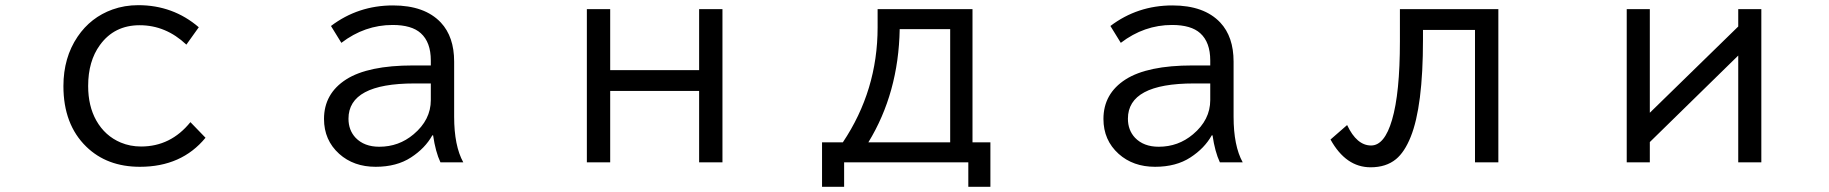

<svg xmlns="http://www.w3.org/2000/svg" viewBox="-20 -600 7040 739"><path d="M771 -69.8Q679.2 42 518.6 42Q391.6 42 312 -35.6Q224.1 -121.1 224.1 -268.6Q224.1 -378.4 278.8 -459Q329.1 -533.2 413.1 -563.5Q459.5 -580.1 512.2 -580.1Q646 -580.1 745.1 -495.1L697.3 -428.2Q618.2 -502.9 517.6 -502.9Q419.9 -502.9 364.7 -426.8Q319.3 -364.7 319.3 -269Q319.3 -191.9 350.6 -136.2Q384.3 -76.7 444.8 -51.3Q481 -36.1 522.9 -36.1Q637.2 -36.1 712.9 -129.9Z M1638.2 -348.1V-367.2Q1638.2 -437.5 1599.6 -472.2Q1564.5 -503.9 1491.2 -503.9Q1383.8 -503.9 1293.9 -435.1L1253.9 -500Q1358.4 -579.1 1492.7 -579.1Q1614.7 -579.1 1676.8 -513.2Q1728 -458.5 1728 -362.8V-150.9Q1728 -38.6 1763.2 24.9H1675.3Q1656.2 -15.6 1647 -79.1H1644Q1616.2 -29.3 1562 5.9Q1506.8 42 1425.8 42Q1341.3 42 1285.6 -7.8Q1227.1 -60.5 1227.1 -142.1Q1227.1 -239.7 1312.5 -294.4Q1397 -348.1 1569.8 -348.1ZM1638.2 -278.8H1575.2Q1321.3 -278.8 1321.3 -143.1Q1321.3 -99.1 1348.6 -69.8Q1381.8 -35.2 1439.9 -35.2Q1515.1 -35.2 1571.8 -83Q1638.2 -138.7 1638.2 -214.8Z M2238.8 -564.9H2328.6V-330.1H2670.9V-564.9H2760.7V24.9H2670.9V-250H2328.6V24.9H2238.8Z M3357.9 -564.9H3723.1V-52.2H3792V119.1H3707V24.9H3229V119.1H3144V-52.2H3224.1Q3357.9 -252 3357.9 -494.6ZM3637.2 -487.8H3442.9Q3438.5 -242.2 3322.3 -52.2H3637.2Z M4638.2 -348.1V-367.2Q4638.2 -437.5 4599.6 -472.2Q4564.5 -503.9 4491.2 -503.9Q4383.8 -503.9 4293.9 -435.1L4253.9 -500Q4358.4 -579.1 4492.7 -579.1Q4614.7 -579.1 4676.8 -513.2Q4728 -458.5 4728 -362.8V-150.9Q4728 -38.6 4763.2 24.9H4675.3Q4656.2 -15.6 4647 -79.1H4644Q4616.2 -29.3 4562 5.9Q4506.8 42 4425.8 42Q4341.3 42 4285.6 -7.8Q4227.1 -60.5 4227.1 -142.1Q4227.1 -239.7 4312.5 -294.4Q4397 -348.1 4569.8 -348.1ZM4638.2 -278.8H4575.2Q4321.3 -278.8 4321.3 -143.1Q4321.3 -99.1 4348.6 -69.8Q4381.8 -35.2 4439.9 -35.2Q4515.1 -35.2 4571.8 -83Q4638.2 -138.7 4638.2 -214.8Z M5368.2 -564.9H5747.1V24.9H5657.2V-484.9H5457V-446.8Q5457 -190.4 5409.7 -73.2Q5386.2 -14.6 5353 12.7Q5314.9 43.9 5255.4 43.9Q5160.2 43.9 5101.1 -63L5165 -118.7Q5202.1 -40 5257.3 -40Q5309.1 -40 5337.9 -138.7Q5368.2 -241.2 5368.2 -440.9Z M6241.2 -564.9H6330.1V-166L6670.4 -498V-564.9H6759.3V24.9H6670.4V-386.2L6330.1 -53.2V24.9H6241.2Z"/></svg>

Font: BIZ UDPGothic
Style: Regular
Weight: 400
Designer: TypeBank Co., Ltd.
Foundry: Morisawa Inc.
Version: Version 1.051